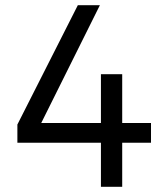

<svg xmlns="http://www.w3.org/2000/svg" viewBox="-20 -720 640 740"><path d="M47 -170V-240L280 -700H365L127 -222L108 -246H562V-170ZM369 0V-434H451V0Z"/></svg>

Font: SUSE
Style: Regular
Weight: 400
Designer: Rene Bieder
Foundry: SUSE
Version: Version 1.000